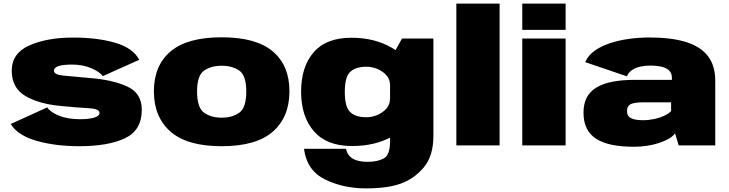

<svg xmlns="http://www.w3.org/2000/svg" viewBox="-20 -805 4036 1063"><path d="M419 4.5Q578.5 4.5 671.8 -39.5Q765 -83.5 765 -197Q765 -290.5 682.5 -327Q600 -363.5 478 -373Q393.5 -381.5 336 -386Q278.5 -390.5 278.5 -413.5Q278.5 -430.5 303.5 -439Q328.5 -447.5 380.5 -447.5Q438 -447.5 485 -427.5Q532 -407.5 549 -383.5L751 -474Q716.5 -539 618.5 -568Q520.5 -597 384.5 -597Q241 -597 143 -553.8Q45 -510.5 45 -413.5Q45 -317.5 121.5 -273Q198 -228.5 320.5 -218Q410 -209 470.5 -206Q531 -203 531 -180.5Q531 -162 500.5 -153.5Q470 -145 423.5 -145Q355 -145 306.8 -164.5Q258.5 -184 241.5 -210.5L39.5 -118.5Q77.5 -55.5 181.8 -25.5Q286 4.5 419 4.5Z M1207 4.5Q1398.5 4.5 1490.5 -76.2Q1582.5 -157 1582.5 -299.5Q1582.5 -442 1490.5 -520.2Q1398.5 -598.5 1207 -598.5Q1016.5 -598.5 924.2 -520.2Q832 -442 832 -299.5Q832 -157 924.2 -76.2Q1016.5 4.5 1207 4.5ZM1207 -153.5Q1148.5 -153.5 1109.8 -181.2Q1071 -209 1071 -298Q1071 -387 1109.8 -414Q1148.5 -441 1207 -441Q1266.5 -441 1305 -414Q1343.5 -387 1343.5 -298Q1343.5 -209 1305 -181.2Q1266.5 -153.5 1207 -153.5Z M2006.5 238Q2122.5 238 2196.2 212.5Q2270 187 2324.8 123.5Q2379.5 60 2379.5 -53V-591.5H2205.5L2139.5 -472V-23Q2139.5 53.5 2104.5 72.2Q2069.5 91 2015.5 91Q1984 91 1957.8 83.8Q1931.5 76.5 1915.8 59.5Q1900 42.5 1896 19H1663Q1679 139.5 1780 188.8Q1881 238 2006.5 238ZM1928.5 3.5Q2056.5 3.5 2150.2 -48.8Q2244 -101 2244 -158.5L2139 -257Q2139 -214 2098.5 -185Q2058 -156 2007 -156Q1949 -156 1919 -184.2Q1889 -212.5 1889 -296Q1889 -379 1919 -407.2Q1949 -435.5 2007 -435.5Q2058 -435.5 2098.5 -406.8Q2139 -378 2139 -336L2243 -429Q2243 -486.5 2148.2 -541.2Q2053.5 -596 1925.5 -596Q1785.5 -596 1716.2 -515.2Q1647 -434.5 1647 -297.5Q1647 -160 1718 -78.2Q1789 3.5 1928.5 3.5Z M2506.5 0H2746V-785H2506.5Z M2871.5 0H3111.5V-591.5H2871.5ZM2871.5 -785V-639.5H3111.5V-785Z M3490 7.5Q3528.5 7.5 3564.8 1.8Q3601 -4 3631.2 -14.2Q3661.5 -24.5 3684 -37.8Q3706.5 -51 3717.5 -67L3737.5 0H3940V-357Q3940 -442.5 3898.8 -495.2Q3857.5 -548 3776.8 -572.8Q3696 -597.5 3577 -597.5Q3519.5 -597.5 3462.8 -589.8Q3406 -582 3356.8 -565.8Q3307.5 -549.5 3271.5 -523.5Q3235.5 -497.5 3220 -461L3450.5 -382.5Q3460.5 -405 3480.5 -418Q3500.5 -431 3526.5 -436.5Q3552.5 -442 3578.5 -442Q3616.5 -442 3643.8 -435.2Q3671 -428.5 3685.5 -413.8Q3700 -399 3700 -373.5V-363H3496.5Q3424.5 -363 3370.8 -352.5Q3317 -342 3281.2 -320Q3245.5 -298 3228 -263.8Q3210.5 -229.5 3210.5 -181.5Q3210.5 -130.5 3228.5 -94.2Q3246.5 -58 3282.5 -35.5Q3318.5 -13 3370.2 -2.8Q3422 7.5 3490 7.5ZM3540 -139.5Q3519.5 -139.5 3503 -142Q3486.5 -144.5 3475 -150Q3463.5 -155.5 3457.5 -165Q3451.5 -174.5 3451.5 -189.5Q3451.5 -204.5 3457 -214.2Q3462.5 -224 3473.2 -229Q3484 -234 3501.2 -236.2Q3518.5 -238.5 3541.5 -238.5H3695.5V-190Q3682.5 -176 3657.5 -164.2Q3632.5 -152.5 3601.8 -146Q3571 -139.5 3540 -139.5Z"/></svg>

Font: Anybody SemiExpanded Black
Style: Regular
Weight: 900
Width: 6
Version: Version 1.113;gftools[0.9.25]